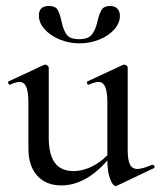

<svg xmlns="http://www.w3.org/2000/svg" viewBox="-20 -611 537 642"><path d="M75 -114V-266Q75 -303 68 -320Q61 -337 45 -337Q34 -337 14 -328H12Q9 -328 7.5 -333Q6 -338 9 -339L127 -394L131 -395Q134 -395 138.5 -392Q143 -389 143 -385V-152Q143 -94 163.5 -66.5Q184 -39 226 -39Q261 -39 297 -59.5Q333 -80 358 -115L363 -104Q279 9 185 9Q134 9 104.5 -23.5Q75 -56 75 -114ZM440 -46Q455 -46 489 -60H490Q494 -60 496 -55.5Q498 -51 495 -49L371 10L367 11Q357 11 348 -13Q339 -37 339 -76V-266Q339 -303 332 -320Q325 -337 309 -337Q298 -337 277 -328H275Q272 -328 271 -333Q270 -338 273 -339L391 -394L395 -395Q399 -395 403 -392Q407 -389 407 -385V-110Q407 -76 414.5 -61Q422 -46 440 -46ZM306 -540Q312 -566 320 -578.5Q328 -591 348 -591Q364 -591 372.5 -582Q381 -573 381 -558Q381 -534 362 -512.5Q343 -491 311.5 -478.5Q280 -466 246 -466Q211 -466 179.5 -479Q148 -492 129 -513.5Q110 -535 110 -559Q110 -591 143 -591Q165 -591 172.5 -578.5Q180 -566 186 -538Q192 -510 203 -495Q214 -480 245 -480Q275 -480 287.5 -496Q300 -512 306 -540Z"/></svg>

Font: Cormorant Infant Medium
Style: Regular
Weight: 500
Designer: Christian Thalmann (Catharsis Fonts)
Foundry: Catharsis Fonts
Version: Version 4.000